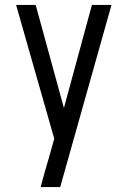

<svg xmlns="http://www.w3.org/2000/svg" viewBox="-20 -540 515 775"><path d="M144 215Q152 186 160 156.5Q168 127 177 98L199 20L45 -520H124L238 -104L351 -520H430L223 215Z"/></svg>

Font: Iosevka QP
Style: Regular
Weight: 400
Designer: Belleve Invis
Foundry: Belleve Invis
Version: Version 20.0.0; ttfautohint (v1.8.4)